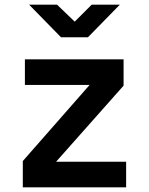

<svg xmlns="http://www.w3.org/2000/svg" viewBox="-20 -805 640 825"><path d="M78 0V-113L365 -440H87V-550H511V-437L221 -110H522V0ZM242 -645 105 -785H225L301 -712L374 -785H495L358 -645Z"/></svg>

Font: JetBrains Mono NL
Style: Bold
Weight: 700
Monospace: yes
Designer: Philipp Nurullin, Konstantin Bulenkov
Foundry: JetBrains
Version: Version 2.305; ttfautohint (v1.8.4.7-5d5b)